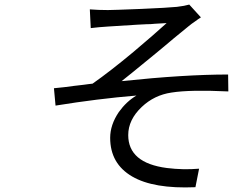

<svg xmlns="http://www.w3.org/2000/svg" viewBox="-20 -784 1040 840"><path d="M452 -740Q473 -740 598 -745Q714 -750 754 -754Q788 -758 808 -764L859 -708Q849 -702 833 -690Q818 -680 806 -670Q786 -654 740 -616L721 -600L702 -584L661 -550Q533 -445 512 -429Q787 -458 978 -458L979 -384Q811 -392 730 -379Q655 -368 600 -316Q541 -260 541 -193Q541 -71 710 -49Q782 -40 851 -46L835 35Q652 43 558 -12Q462 -68 462 -181Q462 -238 500 -294Q533 -340 577 -366Q408 -352 223 -322L216 -398Q261 -402 302 -408L345 -413Q354 -414 367.5 -416Q381 -418 385 -418Q462 -472 564 -557Q591 -580 647 -628Q694 -669 709 -683Q696 -682 657 -680Q652 -679 639.5 -678.5Q627 -678 620 -678L581 -676Q510 -672 454 -668Q436 -666 414 -665L395 -663L377 -661L373 -743Q409 -740 452 -740Z"/></svg>

Font: Source Han Sans Regular
Style: Regular
Weight: 400
Designer: Ryoko NISHIZUKA  (kana & ideographs); Paul D. Hunt (Latin, Greek & Cyrillic); Wenlong ZHANG  (bopomofo); Sandoll Communi
Foundry: Adobe Systems Incorporated
Version: Version 1.00 January 18, 2024, initial release